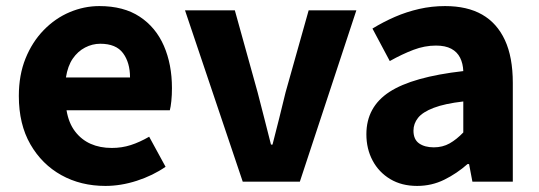

<svg xmlns="http://www.w3.org/2000/svg" viewBox="-20 -598 1775 632"><path d="M327 14Q246 14 182 -21.5Q118 -57 80 -123Q42 -189 42 -282Q42 -351 64 -405.5Q86 -460 124 -499Q162 -538 209.5 -558Q257 -578 307 -578Q387 -578 440 -543Q493 -508 519.5 -447Q546 -386 546 -308Q546 -285 544 -265.5Q542 -246 539 -235H199Q206 -193 227 -165.5Q248 -138 278.5 -124.5Q309 -111 348 -111Q381 -111 410.5 -120.5Q440 -130 471 -148L525 -49Q483 -20 430.5 -3Q378 14 327 14ZM197 -343H408Q408 -392 385 -423Q362 -454 310 -454Q284 -454 260 -441.5Q236 -429 219.5 -405Q203 -381 197 -343Z M779 0 589 -564H753L828 -294Q839 -252 850 -208.5Q861 -165 872 -122H877Q888 -165 899 -208.5Q910 -252 920 -294L996 -564H1153L967 0Z M1353 14Q1302 14 1264.5 -8.5Q1227 -31 1206.5 -69.5Q1186 -108 1186 -156Q1186 -246 1262 -295.5Q1338 -345 1505 -364Q1504 -389 1494.5 -408Q1485 -427 1465.5 -437.5Q1446 -448 1415 -448Q1378 -448 1341 -434Q1304 -420 1263 -397L1206 -504Q1242 -526 1280 -542.5Q1318 -559 1359.5 -568.5Q1401 -578 1445 -578Q1518 -578 1567 -550Q1616 -522 1642 -466Q1668 -410 1668 -325V0H1535L1524 -58H1519Q1484 -27 1442.5 -6.5Q1401 14 1353 14ZM1408 -113Q1437 -113 1460 -126Q1483 -139 1505 -162V-264Q1444 -257 1407.5 -243Q1371 -229 1356 -210Q1341 -191 1341 -168Q1341 -139 1359.5 -126Q1378 -113 1408 -113Z"/></svg>

Font: Noto Sans JP ExtraBold
Style: Regular
Weight: 800
Designer: Ryoko NISHIZUKA  (kana, bopomofo & ideographs); Paul D. Hunt (Latin, Greek & Cyrillic); Sandoll Communications , Soo-you
Foundry: Adobe
Version: Version 2.004-H2;hotconv 1.0.118;makeotfexe 2.5.65603